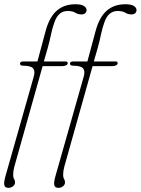

<svg xmlns="http://www.w3.org/2000/svg" viewBox="-29 -734 679 926"><path d="M67.5 -427Q67.5 -437.5 83 -437.5H151.5L190.5 -582.5Q208.5 -650.5 244.2 -682Q280 -713.5 334.5 -713.5Q363.5 -713.5 376 -705Q388.5 -696.5 388.5 -685.5Q388.5 -677 382.5 -670.8Q376.5 -664.5 364 -664.5Q347 -664.5 334 -672.8Q321 -681 297.5 -681Q251.5 -681 233 -625Q223.5 -599 217.2 -568.5Q211 -538 202 -505.5L182.5 -437.5H287.5Q297.5 -437.5 297.5 -430Q297.5 -422.5 289.5 -418.8Q281.5 -415 270 -415H176.5L40 70.5Q34.5 90 34.5 110Q34.5 122 39 129Q43.5 136 43.5 145.5Q43.5 156.5 34 164.2Q24.5 172 11.5 172Q-5 172 -8.2 158.8Q-11.5 145.5 -1.5 111.5L133.5 -363.5Q141.5 -390 131.2 -403.5Q121 -417 84 -417Q67.5 -417 67.5 -427ZM308.5 -427Q308.5 -437.5 324 -437.5H392.5L431.5 -582.5Q449.5 -650.5 485.2 -682Q521 -713.5 575.5 -713.5Q604.5 -713.5 617 -705Q629.5 -696.5 629.5 -685.5Q629.5 -677 623.5 -670.8Q617.5 -664.5 605 -664.5Q588 -664.5 575 -672.8Q562 -681 538.5 -681Q492.5 -681 474 -625Q464.5 -599 458.2 -568.5Q452 -538 443 -505.5L423.5 -437.5H528.5Q538.5 -437.5 538.5 -430Q538.5 -422.5 530.5 -418.8Q522.5 -415 511 -415H417.5L281 70.5Q275.5 90 275.5 110Q275.5 122 280 129Q284.5 136 284.5 145.5Q284.5 156.5 275 164.2Q265.5 172 252.5 172Q236 172 232.8 158.8Q229.5 145.5 239.5 111.5L374.5 -363.5Q382.5 -390 372.2 -403.5Q362 -417 325 -417Q308.5 -417 308.5 -427Z"/></svg>

Font: Fraunces 72pt SuperSoft Thin
Style: Italic
Weight: 100
Italic angle: -16°
Version: Version 1.000;[b76b70a41]